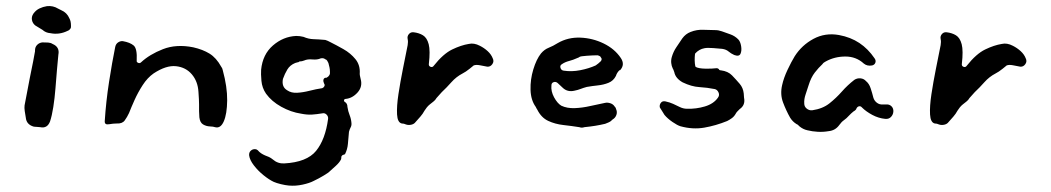

<svg xmlns="http://www.w3.org/2000/svg" viewBox="-20 -408 3421 625"><path d="M211 -325Q211 -324 211 -321Q211 -318 210 -316Q209 -314 206.5 -311.5Q204 -309 201 -308Q173 -294 144 -300Q129 -301 118 -311Q112 -315 106.5 -318Q101 -321 95 -325Q86 -332 84 -343Q82 -354 89 -364Q97 -375 108.5 -380.5Q120 -386 133 -388Q153 -390 169 -380Q172 -379 174 -377.5Q176 -376 179 -375Q198 -367 206 -348Q211 -339 211 -325ZM170 -230Q168 -211 165.5 -181.5Q163 -152 160.5 -120Q158 -88 153.5 -59.5Q149 -31 143 -13Q134 11 111 6Q105 5 99.5 5Q94 5 89 4Q66 -3 64 -25Q62 -36 60.5 -46.5Q59 -57 60 -65Q62 -74 66.5 -99Q71 -124 77 -154Q83 -184 88 -208.5Q93 -233 94 -241V-244Q94 -255 101 -262Q108 -269 118 -270Q128 -270 136.5 -269.5Q145 -269 151 -265Q175 -255 170 -230Z M705 -180Q720 -125 719.5 -81Q719 -37 708.5 -13Q698 11 680 6Q675 4 663 3.5Q651 3 641 -3Q631 -9 629 -26Q628 -38 628 -46Q628 -54 628 -68Q628 -82 626 -109Q624 -143 604.5 -166Q585 -189 553 -192.5Q521 -196 480 -169Q460 -155 444.5 -131Q429 -107 418 -82.5Q407 -58 400 -40Q394 -27 386 -16Q378 -5 360 -6Q349 -6 334.5 -3.5Q320 -1 321 -14Q325 -77 335 -141.5Q345 -206 355 -255Q357 -265 364.5 -270Q372 -275 380 -274Q403 -270 415 -260Q427 -250 425 -211Q424 -206 429.5 -203.5Q435 -201 439 -205Q467 -231 510.5 -248Q554 -265 609 -254Q640 -247 662 -233.5Q684 -220 700 -191Q704 -186 705 -180Z M1154 -151Q1161 -126 1144 -107Q1127 -88 1105 -86Q1101 -86 1100 -82Q1099 -78 1103 -76Q1111 -71 1111 -60Q1113 -46 1118 -33.5Q1123 -21 1124 -8Q1125 0 1121.5 6.5Q1118 13 1116 21Q1114 43 1112.5 60.5Q1111 78 1103 94Q1101 95 1097.5 96Q1094 97 1093 99Q1091 100 1091 104.5Q1091 109 1090 111Q1085 121 1073.5 131.5Q1062 142 1053 150Q1051 153 1034.5 163Q1018 173 1001 181Q988 188 965 193Q942 198 920 196Q909 195 894.5 191.5Q880 188 871 184Q856 177 838 162.5Q820 148 806.5 130.5Q793 113 791 98Q790 88 797 82Q804 76 814 78Q818 80 819 81Q824 87 830 91Q836 95 843 98Q849 100 855.5 103Q862 106 868 111Q884 125 905 124Q979 120 1009 83Q1039 46 1048 -21Q1049 -29 1043 -35Q1037 -41 1029 -39Q1011 -36 995.5 -35Q980 -34 960 -38Q927 -43 895.5 -60.5Q864 -78 846 -103Q833 -122 831 -145Q829 -168 830 -181Q835 -231 868.5 -260Q902 -289 944 -291Q956 -291 968 -288Q984 -281 1000.5 -280.5Q1017 -280 1039 -278Q1043 -277 1047 -275Q1051 -273 1055 -271Q1075 -261 1098 -248Q1121 -235 1137 -215.5Q1153 -196 1151 -168Q1151 -164 1152 -160Q1153 -156 1154 -151ZM1054 -175Q1054 -182 1052.5 -189Q1051 -196 1049 -203Q1047 -207 1045 -210.5Q1043 -214 1039 -215Q1033 -220 1024 -218Q1013 -213 997 -214.5Q981 -216 970 -211Q963 -208 955 -208Q952 -205 948 -205Q942 -203 941 -203Q924 -196 915.5 -182Q907 -168 901 -151Q896 -125 915 -114Q928 -105 947 -106Q966 -107 987.5 -112.5Q1009 -118 1029 -121Q1034 -123 1036 -127.5Q1038 -132 1035 -136Q1034 -139 1033 -142Q1032 -145 1033 -149Q1035 -155 1041 -155H1043Q1056 -162 1054 -175Z M1584 -218Q1589 -208 1582.5 -199Q1576 -190 1566 -191Q1555 -193 1542.5 -195.5Q1530 -198 1522 -195Q1521 -194 1508.5 -184Q1496 -174 1486 -169Q1465 -158 1449.5 -140.5Q1434 -123 1418 -108Q1414 -103 1409.5 -98.5Q1405 -94 1401 -89Q1397 -82 1391 -77.5Q1385 -73 1379 -68Q1374 -64 1369.5 -58.5Q1365 -53 1362 -48Q1356 -37 1348.5 -28.5Q1341 -20 1333 -11Q1328 -4 1318.5 -2Q1309 0 1301 -3Q1295 -6 1288 -6Q1274 -9 1272.5 -35.5Q1271 -62 1277 -101.5Q1283 -141 1291.5 -183.5Q1300 -226 1307 -261Q1309 -272 1307 -281Q1305 -290 1311 -297Q1317 -304 1326 -303Q1344 -301 1357 -293Q1370 -285 1375.5 -264Q1381 -243 1376 -200Q1375 -193 1381.5 -190.5Q1388 -188 1392 -194Q1423 -233 1452 -247Q1481 -261 1506 -265Q1523 -269 1542 -259Q1556 -252 1567.5 -241.5Q1579 -231 1584 -218Z M2001 -219Q2015 -198 1999 -180Q1998 -180 1997.5 -179.5Q1997 -179 1996 -179Q1988 -171 1985 -161Q1977 -145 1961 -138.5Q1945 -132 1926 -130Q1907 -128 1890 -125Q1879 -122 1870 -118.5Q1861 -115 1851 -113Q1827 -107 1811 -123Q1807 -127 1803 -130.5Q1799 -134 1795 -138Q1789 -143 1782 -140.5Q1775 -138 1775 -130Q1773 -111 1783.5 -91.5Q1794 -72 1807 -64Q1826 -55 1851 -56Q1876 -57 1902 -63Q1928 -69 1949 -73Q1957 -75 1966.5 -72Q1976 -69 1981 -61Q1982 -60 1983.5 -58Q1985 -56 1985 -54Q1990 -44 1986.5 -34Q1983 -24 1974 -19Q1974 -18 1973 -18Q1972 -18 1971 -16Q1967 -12 1961 -9.5Q1955 -7 1950 -5Q1933 -1 1917.5 1.5Q1902 4 1882 6Q1874 9 1866 6Q1841 2 1814 -1Q1787 -4 1764.5 -14.5Q1742 -25 1729 -51Q1728 -53 1726.5 -55Q1725 -57 1724 -60Q1708 -82 1707 -115.5Q1706 -149 1716 -182Q1726 -215 1741 -234Q1752 -247 1766 -252.5Q1780 -258 1796 -268Q1829 -287 1869 -285.5Q1909 -284 1945 -266.5Q1981 -249 2001 -219ZM1936 -221Q1935 -224 1932 -225.5Q1929 -227 1926 -228Q1911 -228 1890.5 -226.5Q1870 -225 1867 -223Q1865 -221 1859 -219Q1846 -213 1832.5 -209.5Q1819 -206 1809 -199Q1802 -195 1804.5 -187Q1807 -179 1815 -178Q1841 -174 1869 -179.5Q1897 -185 1919 -195Q1928 -201 1936 -209Q1941 -216 1936 -221Z M2402 -90Q2407 -66 2388 -53Q2384 -49 2380.5 -45.5Q2377 -42 2375 -38Q2370 -29 2362.5 -23.5Q2355 -18 2347 -14Q2310 1 2272.5 7.5Q2235 14 2195 3Q2185 0 2169 -11Q2153 -22 2143 -34Q2141 -38 2136.5 -44.5Q2132 -51 2128 -58Q2126 -66 2131 -73Q2136 -80 2146 -78Q2160 -75 2171 -70Q2182 -65 2192 -60Q2204 -54 2216 -54Q2246 -53 2274.5 -61.5Q2303 -70 2317 -90Q2323 -98 2319 -107Q2315 -116 2307 -118Q2282 -123 2256.5 -124.5Q2231 -126 2202 -140Q2179 -153 2175 -173Q2174 -175 2173 -178.5Q2172 -182 2170 -185Q2166 -193 2165 -203Q2164 -213 2167 -223Q2172 -240 2181.5 -254Q2191 -268 2201 -283Q2212 -298 2228 -304Q2248 -312 2269.5 -311Q2291 -310 2308 -310Q2319 -310 2330 -306Q2344 -301 2358 -296Q2372 -291 2383 -280Q2390 -273 2392.5 -258Q2395 -243 2390.5 -233Q2386 -223 2370 -229Q2359 -234 2351.5 -240.5Q2344 -247 2331 -249Q2321 -250 2301.5 -251.5Q2282 -253 2273 -251Q2256 -248 2243 -234Q2242 -232 2241.5 -221.5Q2241 -211 2242 -201Q2243 -191 2245 -190Q2254 -185 2275.5 -184.5Q2297 -184 2313 -186Q2317 -186 2320 -183Q2321 -179 2327 -179Q2350 -176 2363 -162.5Q2376 -149 2388 -135Q2399 -122 2401 -104Q2401 -100 2401.5 -97Q2402 -94 2402 -90Z M2888 -44Q2887 -34 2880 -27Q2873 -20 2862 -21Q2840 -23 2819.5 -34Q2799 -45 2786 -58Q2782 -63 2776.5 -62Q2771 -61 2768 -55Q2767 -50 2758 -45Q2754 -42 2750.5 -38.5Q2747 -35 2743 -31Q2736 -23 2727.5 -17Q2719 -11 2712 -1Q2699 17 2677 19Q2660 22 2642 21Q2624 20 2608 16Q2594 13 2582 3Q2580 1 2578 -1Q2576 -3 2573 -4Q2560 -12 2552 -25Q2539 -48 2529 -74.5Q2519 -101 2526 -131Q2531 -154 2543.5 -180.5Q2556 -207 2567 -225Q2590 -261 2628 -281.5Q2666 -302 2711 -294Q2749 -287 2777.5 -268Q2806 -249 2827 -218Q2832 -211 2829.5 -204Q2827 -197 2819 -195Q2803 -192 2792 -201Q2767 -224 2732 -224Q2697 -224 2668 -208Q2664 -206 2661.5 -204Q2659 -202 2657 -199Q2645 -188 2632.5 -172Q2620 -156 2612 -130Q2608 -117 2602.5 -101Q2597 -85 2598 -71Q2598 -61 2606 -54.5Q2614 -48 2624 -49Q2658 -54 2680 -71.5Q2702 -89 2720.5 -110Q2739 -131 2761 -148Q2770 -154 2781 -153Q2792 -152 2799 -144Q2809 -136 2814 -121Q2819 -106 2823 -90Q2826 -80 2834.5 -73.5Q2843 -67 2854 -68H2864Q2875 -69 2882 -62Q2889 -55 2888 -44Z M3319 -218Q3324 -208 3317.5 -199Q3311 -190 3301 -191Q3290 -193 3277.5 -195.5Q3265 -198 3257 -195Q3256 -194 3243.5 -184Q3231 -174 3221 -169Q3200 -158 3184.5 -140.5Q3169 -123 3153 -108Q3149 -103 3144.5 -98.5Q3140 -94 3136 -89Q3132 -82 3126 -77.5Q3120 -73 3114 -68Q3109 -64 3104.5 -58.5Q3100 -53 3097 -48Q3091 -37 3083.5 -28.5Q3076 -20 3068 -11Q3063 -4 3053.5 -2Q3044 0 3036 -3Q3030 -6 3023 -6Q3009 -9 3007.5 -35.5Q3006 -62 3012 -101.5Q3018 -141 3026.5 -183.5Q3035 -226 3042 -261Q3044 -272 3042 -281Q3040 -290 3046 -297Q3052 -304 3061 -303Q3079 -301 3092 -293Q3105 -285 3110.5 -264Q3116 -243 3111 -200Q3110 -193 3116.5 -190.5Q3123 -188 3127 -194Q3158 -233 3187 -247Q3216 -261 3241 -265Q3258 -269 3277 -259Q3291 -252 3302.5 -241.5Q3314 -231 3319 -218Z"/></svg>

Font: Slackside One
Style: Regular
Weight: 400
Version: Version 1.000